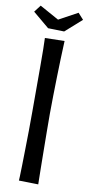

<svg xmlns="http://www.w3.org/2000/svg" viewBox="-96 -887 429 926"><g transform="rotate(10 118.5 -424.5)"><path d="M72 -700 168 -702Q168 -702 167 -677.5Q166 -653 164.5 -613.5Q163 -574 162 -526Q161 -478 160 -430.5Q159 -383 159 -344Q159 -304 159.5 -257.5Q160 -211 160.5 -166Q161 -121 161.5 -83Q162 -45 162.5 -22Q163 1 163 1L68 -1Q68 -1 69 -21Q70 -41 70.5 -75.5Q71 -110 72 -154Q73 -198 73.5 -246.5Q74 -295 74 -342Q74 -395 74 -450.5Q74 -506 74 -556Q74 -606 73.5 -643.5Q73 -681 72 -700ZM158 -747 79 -749 -1 -816 25 -850 119 -798 211 -848 238 -818Z"/></g></svg>

Font: Truculenta Medium
Style: Regular
Weight: 500
Version: Version 1.002